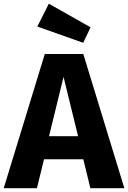

<svg xmlns="http://www.w3.org/2000/svg" viewBox="-31 -997 679 1017"><path d="M410.3 -153.3H202.1L164.6 0H-11.3L206.2 -710.8H410.3L627.7 0H447.7ZM228.7 -275.4H382.6L305.6 -589.7ZM227.7 -977.4 448.7 -852.3 409.7 -770.3 166.7 -856.4Z"/></svg>

Font: Fira Code
Style: Bold
Weight: 700
Monospace: yes
Designer: Carrois Corporate, Edenspiekermann AG, Nikita Prokopov
Foundry: Carrois Corporate, Edenspiekermann AG, Nikita Prokopov
Version: Version 6.000; ttfautohint (v1.8.2) -l 8 -r 50 -G 200 -x 14 